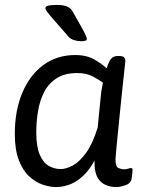

<svg xmlns="http://www.w3.org/2000/svg" viewBox="-20 -752 585 778"><path d="M285 -529Q332 -529 364 -510Q396 -491 412 -475Q417 -490 422 -501Q427 -512 435 -518.5Q443 -525 457 -525H463Q478 -525 483 -519.5Q488 -514 488 -504Q488 -504 485 -477Q482 -450 477.5 -407.5Q473 -365 468 -316Q463 -267 458.5 -221.5Q454 -176 451 -145Q448 -114 448 -107Q448 -76 460 -71Q472 -66 484 -66Q493 -66 499.5 -68.5Q506 -71 511 -71Q517 -71 517 -64Q517 -63 516.5 -53.5Q516 -44 513 -27Q509 -8 487.5 -1Q466 6 453 6Q410 6 386.5 -17.5Q363 -41 363 -92V-141L378 -135Q358 -84 330 -53Q302 -22 271 -8Q240 6 207 6Q183 6 154 -3.5Q125 -13 99 -36.5Q73 -60 56.5 -102.5Q40 -145 40 -210Q40 -303 70 -375Q100 -447 155 -488Q210 -529 285 -529ZM293 -456Q243 -456 210.5 -435.5Q178 -415 160 -381Q142 -347 134.5 -304Q127 -261 127 -216Q127 -159 140.5 -126.5Q154 -94 176.5 -80.5Q199 -67 226 -67Q248 -67 275 -81.5Q302 -96 329 -133Q356 -170 376 -236Q379 -269 382 -299Q385 -329 387 -348Q389 -367 389 -367Q390 -380 392.5 -392.5Q395 -405 397 -417Q383 -428 356.5 -442Q330 -456 293 -456ZM212 -732Q236 -732 251 -726Q266 -720 274 -706Q298 -664 310.5 -641.5Q323 -619 327.5 -608.5Q332 -598 332 -594Q332 -585 309 -585Q294 -585 280 -589.5Q266 -594 258 -603Q215 -652 195.5 -674.5Q176 -697 170 -705.5Q164 -714 164 -720Q165 -727 177 -729.5Q189 -732 212 -732Z"/></svg>

Font: Asap VF Beta
Style: Italic
Weight: 400
Italic angle: -6°
Designer: Pablo Cosgaya
Foundry: Pablo Cosgaya
Version: Version 1.007